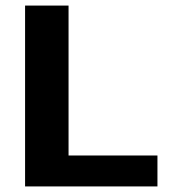

<svg xmlns="http://www.w3.org/2000/svg" viewBox="-20 -669 620 689"><path d="M545 0V-111H226V-649H70V0Z"/></svg>

Font: Play
Style: Bold
Weight: 700
Designer: Jonas Hecksher
Foundry: Jonas Hecksher, Playtypeª, e-types AS
Version: Version 1.002